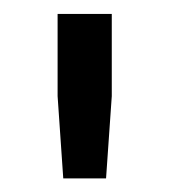

<svg xmlns="http://www.w3.org/2000/svg" viewBox="-20 -727 242 275"><path d="M62.5 -707V-589.3L70.6 -471.5H131.9L140.1 -589.3V-707Z"/></svg>

Font: Estedad VF
Style: Regular
Weight: 100
Designer: Amin Abedi
Version: Version 7.3